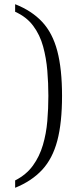

<svg xmlns="http://www.w3.org/2000/svg" viewBox="-20 -772 353 913"><path d="M52 121V86Q105 59 136.5 15.5Q168 -28 184 -82.5Q200 -137 205 -196.5Q210 -256 210 -316Q210 -376 205 -436Q200 -496 185 -551Q170 -606 138 -649Q106 -692 52 -716V-752Q131 -721 180.5 -668Q230 -615 252.5 -529.5Q275 -444 275 -316Q275 -188 252.5 -103Q230 -18 180.5 35.5Q131 89 52 121Z"/></svg>

Font: Noto Serif Gurmukhi Light
Style: Regular
Weight: 300
Designer: Vaibhav Singh and the Monotype Design Team
Foundry: Monotype Imaging Inc.
Version: Version 2.004; ttfautohint (v1.8.4.7-5d5b)